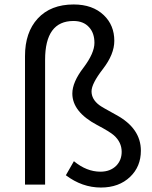

<svg xmlns="http://www.w3.org/2000/svg" viewBox="-20 -827 682 860"><path d="M275 -42 311 -105Q368 -58 430 -58Q474 -58 501 -85Q525 -110 525 -147Q525 -190 490 -221Q472 -237 415 -267Q304 -326 304 -408Q304 -459 354 -524Q403 -589 403 -635Q403 -679 379 -705Q354 -733 309 -733Q182 -733 182 -559V0H92V-576Q92 -682 149 -744Q207 -807 310 -807Q395 -807 445 -759Q492 -714 492 -644Q492 -584 441 -518Q390 -452 390 -418Q390 -382 425 -356Q435 -348 501 -312Q611 -252 611 -152Q611 -81 563 -35Q513 13 432 13Q348 13 275 -42Z"/></svg>

Font: KaiGen Gothic CN Regular
Style: Regular
Weight: 400
Designer: Ryoko NISHIZUKA  (kana & ideographs); Paul D. Hunt (Latin, Greek & Cyrillic); Wenlong ZHANG  (bopomofo); Sandoll Communi
Foundry: Adobe Systems Incorporated
Version: Version 1.002.20150501